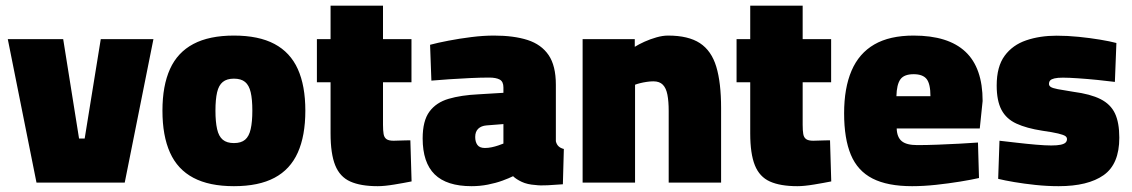

<svg xmlns="http://www.w3.org/2000/svg" viewBox="-20 -640 3968 673"><path d="M107.9 0 7.3 -502.8H201.5L257.1 -154.4H276.8L333.2 -502.8H517.8L417.2 0Z M799.9 12.6Q713.4 12.6 657.9 -16.8Q602.3 -46.1 575.9 -105.1Q549.4 -164 549.4 -252.1Q549.4 -339.6 575.9 -398.1Q602.3 -456.5 657.9 -485.9Q713.4 -515.3 799.9 -515.3Q886.9 -515.3 942.1 -485.9Q997.4 -456.5 1023.8 -398.1Q1050.3 -339.6 1050.3 -252.1Q1050.3 -164 1023.8 -105.1Q997.4 -46.1 942.1 -16.8Q886.9 12.6 799.9 12.6ZM799.9 -138.5Q825.2 -138.5 839.1 -150.3Q853 -162 858.7 -187.5Q864.5 -213 864.5 -252.1Q864.5 -292.3 858.7 -316.7Q853 -341.2 839.1 -352.7Q825.2 -364.3 799.9 -364.3Q775 -364.3 760.9 -352.7Q746.7 -341.2 741 -316.5Q735.2 -291.7 735.2 -252.1Q735.2 -213 741 -187.5Q746.7 -162 760.9 -150.3Q775 -138.5 799.9 -138.5Z M1304.1 12.6Q1244.1 12.6 1207.7 -3.8Q1171.2 -20.2 1155 -60.6Q1138.7 -101 1138.7 -172.5V-351.7H1090.8V-502.8H1138.7V-620.2H1322.5V-502.8H1422.3V-351.7H1322.5V-202.6Q1322.5 -182.4 1324.6 -170.3Q1326.6 -158.3 1334.5 -152.5Q1342.4 -146.7 1359.6 -146.7Q1365.1 -146.7 1376.9 -147.2Q1388.7 -147.7 1400.8 -147.9Q1412.8 -148.2 1418.4 -148.2L1422.7 -4.1Q1397.4 1 1362.4 6.8Q1327.5 12.6 1304.1 12.6Z M1633.1 12.6Q1545.8 12.6 1503.6 -28.8Q1461.5 -70.2 1461.5 -154.8Q1461.5 -216.7 1485.3 -248.8Q1509 -280.9 1552.7 -293.7Q1596.4 -306.5 1657 -309.4L1744.6 -314.7V-333.5Q1744.6 -353.9 1731.8 -361Q1718.9 -368.1 1694.4 -368.1Q1666 -368.1 1628.7 -366.4Q1591.4 -364.6 1555 -362.2Q1518.6 -359.9 1492.1 -357.4L1487.5 -483Q1513.8 -490.1 1551.9 -497.4Q1590 -504.8 1631.9 -510Q1673.8 -515.3 1711.5 -515.3Q1781 -515.3 1829.3 -499.8Q1877.6 -484.2 1903 -446.9Q1928.4 -409.6 1928.4 -342.9V-144.9Q1930.9 -133.9 1937.8 -127.3Q1944.7 -120.7 1956.4 -117.8L1953 5.9Q1926.6 8.1 1899.8 9.4Q1872.9 10.8 1857.1 8.5Q1828.3 6.7 1808.7 -2.6Q1789.1 -11.9 1778.4 -22.4Q1764.5 -15.4 1741.4 -6.9Q1718.2 1.6 1690.2 7.1Q1662.2 12.6 1633.1 12.6ZM1679.8 -121.3Q1691.4 -121.3 1703.3 -123.8Q1715.2 -126.3 1726.4 -130.1Q1737.6 -133.8 1744.6 -136.8V-205.1L1685.1 -200.4Q1666.9 -198.9 1656.3 -188.8Q1645.7 -178.6 1645.7 -159.9Q1645.7 -142.7 1653.4 -132Q1661.1 -121.3 1679.8 -121.3Z M2022.2 0V-502.8H2205V-475.9Q2219.4 -484.9 2239.3 -493.9Q2259.2 -502.9 2281.1 -509.1Q2302.9 -515.3 2321.7 -515.3Q2392.8 -515.3 2433.3 -488.8Q2473.8 -462.2 2490.7 -406.2Q2507.6 -350.2 2507.6 -261V0H2323.9V-251Q2323.9 -285.1 2319.4 -308.1Q2315 -331.1 2303.4 -343Q2291.8 -354.9 2270.4 -354.9Q2259 -354.9 2246.7 -353Q2234.5 -351.2 2223.8 -348.5Q2213.2 -345.9 2206 -343V0Z M2775.1 12.6Q2715.1 12.6 2678.7 -3.8Q2642.2 -20.2 2626 -60.6Q2609.7 -101 2609.7 -172.5V-351.7H2561.8V-502.8H2609.7V-620.2H2793.5V-502.8H2893.3V-351.7H2793.5V-202.6Q2793.5 -182.4 2795.6 -170.3Q2797.6 -158.3 2805.5 -152.5Q2813.4 -146.7 2830.6 -146.7Q2836.1 -146.7 2847.9 -147.2Q2859.7 -147.7 2871.8 -147.9Q2883.8 -148.2 2889.4 -148.2L2893.7 -4.1Q2868.4 1 2833.4 6.8Q2798.5 12.6 2775.1 12.6Z M3177.1 12.6Q3091 12.6 3038.5 -14.2Q2986 -41 2962.4 -97.6Q2938.8 -154.1 2938.8 -243Q2938.8 -331.4 2964.9 -392.3Q2991 -453.1 3044.7 -484.2Q3098.4 -515.3 3182.5 -515.3Q3303.6 -515.3 3363.9 -458.8Q3424.3 -402.3 3424.3 -286L3414.3 -189.7H3123.1Q3124.1 -159.1 3140.7 -145.3Q3157.3 -131.4 3195.3 -131.4Q3227.5 -131.4 3266.7 -132.9Q3305.9 -134.4 3343.7 -136.4Q3381.5 -138.4 3408 -140.4L3411.6 -16Q3385.4 -10 3345.5 -3.5Q3305.7 3 3261.4 7.8Q3217.1 12.6 3177.1 12.6ZM3122.1 -302.7H3241.4Q3241.4 -346 3228 -363Q3214.6 -379.9 3182.5 -379.9Q3148.9 -379.9 3136 -361.8Q3123.1 -343.7 3122.1 -302.7Z M3690.7 12.6Q3650.5 12.6 3609.9 8.3Q3569.4 4 3535.2 -1.8Q3501 -7.6 3478.8 -13.1L3483.4 -146.7Q3510.4 -143.7 3544.4 -139.7Q3578.5 -135.7 3611.4 -132.9Q3644.3 -130.1 3665 -130.1Q3686 -130.1 3697.9 -132.7Q3709.9 -135.3 3715 -140.2Q3720 -145.1 3720 -152.5Q3720 -159.1 3713.8 -163.3Q3707.6 -167.5 3689.2 -172Q3670.8 -176.5 3633.6 -181.8Q3578.5 -190.3 3542.9 -206.7Q3507.3 -223 3490.4 -255Q3473.6 -286.9 3473.6 -340.3Q3473.6 -406.6 3501.5 -444.5Q3529.4 -482.4 3577 -498.6Q3624.6 -514.9 3683.7 -514.9Q3721.8 -514.9 3761.2 -510.9Q3800.7 -506.9 3835.6 -501.1Q3870.6 -495.3 3893.2 -489.3L3887.9 -352.9Q3861.9 -356.3 3826.9 -359.8Q3791.9 -363.3 3759.4 -365.5Q3726.9 -367.8 3705.9 -367.8Q3686.9 -367.8 3676 -365.2Q3665.2 -362.6 3661.1 -358Q3656.9 -353.4 3656.9 -345.5Q3656.9 -339.4 3663.2 -335.2Q3669.5 -331 3688 -327.4Q3706.4 -323.9 3742.5 -318.2Q3802.1 -310.4 3837.5 -292.6Q3872.8 -274.8 3888.1 -242.6Q3903.4 -210.4 3903.4 -157.2Q3903.4 -64.8 3848.5 -26.1Q3793.6 12.6 3690.7 12.6Z"/></svg>

Font: TitilliumWeb ExtraLight
Style: Regular
Weight: 400
Designer: Mohamed Gaber, Accademia di Belle Arti di Urbino and others
Foundry: Kief Type Foundry, Accademia di Belle Arti di Urbino and others
Version: Version 3.000; ttfautohint (v1.8.2)